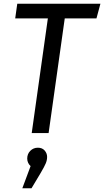

<svg xmlns="http://www.w3.org/2000/svg" viewBox="-20 -709 555 1023"><path d="M494 -611H325L239 0H149L235 -611H61L72 -689H515ZM231 127Q231 144 224 161Q217 178 197 212L148 294H99L143 176Q135 169 130 158.5Q125 148 125 136Q125 111 141.5 94.5Q158 78 182 78Q205 78 218 93Q231 108 231 127Z"/></svg>

Font: Fira Sans Condensed
Style: Italic
Weight: 400
Width: 3
Italic angle: -8°
Designer: bBox Type GmbH & Carrois Corporate GbR & Edenspiekermann AG
Foundry: bBox Type GmbH & Carrois Corporate GbR & Edenspiekermann AG
Version: Version 4.301